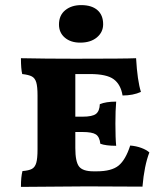

<svg xmlns="http://www.w3.org/2000/svg" viewBox="-20 -730 651 752"><path d="M565 -133Q545 -81 538 1L320 0L62 2Q62 -38 68 -60Q93 -62 105 -68.5Q117 -75 122 -92Q127 -109 127 -145V-356Q127 -391 122 -407.5Q117 -424 105 -430.5Q93 -437 67 -440Q62 -460 62 -502Q158 -500 275 -500Q470 -500 513 -502Q518 -414 532 -370Q501 -356 460 -356Q453 -399 425.5 -419.5Q398 -440 332 -440H275V-273H303Q342 -273 356 -284Q370 -295 371 -322Q395 -332 435 -332Q432 -298 432 -246Q432 -189 435 -159Q394 -159 373 -167Q370 -194 355.5 -203.5Q341 -213 303 -213H275V-150Q275 -97 289.5 -78Q304 -59 346 -59H359Q417 -59 444.5 -81.5Q472 -104 490 -160Q514 -158 534 -150.5Q554 -143 565 -133ZM211 -634Q211 -670 235.5 -690Q260 -710 298 -710Q339 -710 361.5 -690.5Q384 -671 384 -635Q384 -604 359.5 -583.5Q335 -563 294 -563Q257 -563 234 -582.5Q211 -602 211 -634Z"/></svg>

Font: Vollkorn SC
Style: Bold
Weight: 700
Designer: Friedrich Althausen
Foundry: Friedrich Althausen
Version: Version 4.015